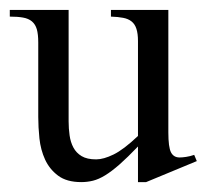

<svg xmlns="http://www.w3.org/2000/svg" viewBox="-20 -406 422 392"><path d="M278.3 -34.2H261.7V-106.9Q240.2 -84.5 224.1 -70.3Q208 -56.2 194.8 -48.1Q181.6 -40 169.9 -37.1Q158.2 -34.2 146 -34.2Q116.2 -34.2 98.6 -47.4Q81.1 -60.5 72 -80.3Q63 -100.1 60.5 -123.3Q58.1 -146.5 58.1 -167V-319.3Q58.1 -335.9 55.2 -346.2Q52.2 -356.4 45.2 -362.3Q38.1 -368.2 27.1 -370.1Q16.1 -372.1 0 -372.1V-385.7H120.1V-158.2Q120.1 -143.6 122.1 -129.6Q124 -115.7 129.9 -104.7Q135.7 -93.8 146.7 -87.2Q157.7 -80.6 176.3 -80.6Q191.4 -80.6 211.9 -90.6Q232.4 -100.6 261.7 -128.4V-322.3Q261.7 -337.4 258.5 -347.2Q255.4 -356.9 248.5 -362.3Q241.7 -367.7 231.4 -369.6Q221.2 -371.6 206.5 -372.1V-385.7H323.7V-135.7Q323.7 -105.5 329.1 -95Q334.5 -84.5 346.7 -84.5Q352.1 -84.5 360.1 -85.7Q368.2 -86.9 376.5 -89.8L381.8 -77.1Z"/></svg>

Font: Surma
Style: Regular
Weight: 400
Designer: Sue Lloyd-Williams
Foundry: Sylheti Translation And Research
Version: Version 3.000